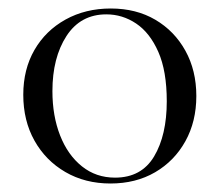

<svg xmlns="http://www.w3.org/2000/svg" viewBox="-20 -419 517 452"><path d="M240 13Q180.4 13 133.9 -14Q87.4 -41 61.1 -88Q34.8 -135 34.8 -195.9Q34.8 -255.8 61.1 -301.4Q87.4 -347 134.3 -373Q181.3 -399 240.8 -399Q300.6 -399 345.7 -372.5Q390.8 -346 416.5 -299.5Q442.2 -253 442.2 -193Q442.2 -133 416.4 -86.5Q390.6 -40 345.2 -13.5Q299.7 13 240 13ZM250.8 -0.8Q313 -0.8 342.8 -50.8Q372.6 -100.8 372.6 -180.6Q372.6 -251.8 352.7 -296.9Q332.8 -342 300.5 -363.6Q268.3 -385.2 230.3 -385.2Q169.6 -385.2 136.5 -334.2Q103.4 -283.2 103.4 -204.4Q103.4 -146.2 121.5 -100.1Q139.6 -54 172.9 -27.4Q206.1 -0.8 250.8 -0.8Z"/></svg>

Font: Cormorant Light
Style: Regular
Weight: 300
Designer: Christian Thalmann (Catharsis Fonts)
Foundry: Catharsis Fonts
Version: Version 4.000